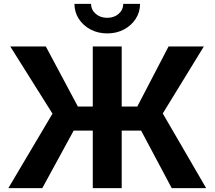

<svg xmlns="http://www.w3.org/2000/svg" viewBox="-20 -966 1102 986"><path d="M605 -727.5V0H456.5V-727.5ZM22.9 0 249.5 -382.3 32.7 -727.5H215.3L379.9 -418.9H685.1L845.7 -727.5H1026.9L815.9 -383.3L1038.6 0H861.8L704.6 -295.4H358.4L197.3 0ZM530.8 -794.4Q482.9 -794.4 444.8 -814.7Q406.7 -835 384.5 -869.4Q362.3 -903.8 362.3 -946.3H447.8Q447.8 -915.5 471.4 -895Q495.1 -874.5 530.8 -874.5Q565.9 -874.5 589.4 -895Q612.8 -915.5 612.8 -946.3H699.2Q699.2 -903.8 677 -869.4Q654.8 -835 616.7 -814.7Q578.6 -794.4 530.8 -794.4Z"/></svg>

Font: Inter 16pt
Style: Bold
Weight: 700
Version: Version 4.001;git-66647c0bb